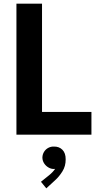

<svg xmlns="http://www.w3.org/2000/svg" viewBox="-20 -740 533 1055"><path d="M70.3 -719.7H210.9V-125H482.4V0H70.3ZM205.1 258.8 250 222.7Q270.5 206.1 282.7 188Q280.3 188.5 275.4 188.5Q260.7 188.5 246.6 180.4Q232.4 172.4 222.9 158.2Q213.4 144 212.9 126Q213.4 107.9 222.4 93.8Q231.4 79.6 245.6 72.3Q259.8 64.9 275.4 65.4Q304.7 64.5 323 83Q341.3 101.6 340.8 135.7Q341.3 172.4 323 201.7Q304.7 231 282.2 251L234.4 294.9Z"/></svg>

Font: Reddit Sans Fudge
Style: Bold
Weight: 700
Designer: Stephen Hutchings
Foundry: Reddit
Version: Version 1.013